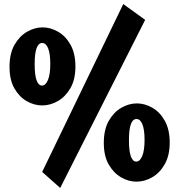

<svg xmlns="http://www.w3.org/2000/svg" viewBox="-20 -889 884 947"><path d="M188 -369Q149 -369 112 -390Q75 -411 51 -453Q27 -495 27 -559Q27 -625 51.5 -668Q76 -711 113.5 -732.5Q151 -754 190 -754Q229 -754 266.5 -732.5Q304 -711 328 -668Q352 -625 352 -561Q352 -497 327.5 -454.5Q303 -412 265.5 -390.5Q228 -369 188 -369ZM187 -467Q205 -467 216.5 -494.5Q228 -522 228 -574Q228 -624 217.5 -650.5Q207 -677 188 -677Q170 -677 160.5 -651.5Q151 -626 151 -573Q151 -518 160.5 -492.5Q170 -467 187 -467ZM277 38 188 -41 588 -869 696 -791ZM653 7Q614 7 577 -14.5Q540 -36 516 -78Q492 -120 492 -184Q492 -250 516.5 -293Q541 -336 578.5 -357.5Q616 -379 655 -379Q694 -379 731.5 -357.5Q769 -336 793 -293Q817 -250 817 -186Q817 -122 792.5 -79Q768 -36 730.5 -14.5Q693 7 653 7ZM652 -92Q670 -92 681.5 -119.5Q693 -147 693 -199Q693 -249 682.5 -275.5Q672 -302 653 -302Q616 -302 616 -198Q616 -143 625.5 -117.5Q635 -92 652 -92Z"/></svg>

Font: Marhey
Style: Bold
Weight: 700
Designer: Nur Syamsi & Bustanul Arifin
Foundry: Namelatype
Version: Version 1.000